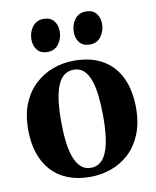

<svg xmlns="http://www.w3.org/2000/svg" viewBox="-86 -822 731 900"><g transform="rotate(-10 280.0 -372.0)"><path d="M22 -257Q22 -328.5 44 -381.2Q66 -434 104 -469Q142 -504 189.8 -521.2Q237.5 -538.5 289.5 -538.5Q370 -538.5 425.5 -506.2Q481 -474 509.5 -413.8Q538 -353.5 538 -270Q538 -198.5 516 -145.2Q494 -92 456.5 -57.2Q419 -22.5 371 -5.5Q323 11.5 271 11.5Q211.5 11.5 165.2 -6.8Q119 -25 87.2 -59.8Q55.5 -94.5 38.8 -144.2Q22 -194 22 -257ZM281.5 -30Q314.5 -30 336.2 -54.2Q358 -78.5 368.8 -128.5Q379.5 -178.5 379.5 -256Q379.5 -309 374.8 -353Q370 -397 358.8 -429.5Q347.5 -462 328.5 -479.5Q309.5 -497 281.5 -497Q247.5 -497 225.2 -473Q203 -449 192 -399Q181 -349 181 -270.5Q181 -217.5 186 -173.8Q191 -130 202.8 -97.8Q214.5 -65.5 233.8 -47.8Q253 -30 281.5 -30ZM175 -600Q143 -600 126.8 -620.2Q110.5 -640.5 110.5 -670.5Q110.5 -705 129.8 -730.5Q149 -756 182.5 -756H183.5Q215.5 -756 231.8 -735.8Q248 -715.5 248 -685.5Q248 -652.5 229 -626.2Q210 -600 176 -600ZM376.5 -600Q344.5 -600 328.2 -620.2Q312 -640.5 312 -670.5Q312 -705 331.2 -730.5Q350.5 -756 384.5 -756H385Q417 -756 433.2 -735.8Q449.5 -715.5 449.5 -685.5Q449.5 -652.5 430.5 -626.2Q411.5 -600 377.5 -600Z"/></g></svg>

Font: Merriweather 96pt
Style: Bold
Weight: 700
Version: Version 2.100